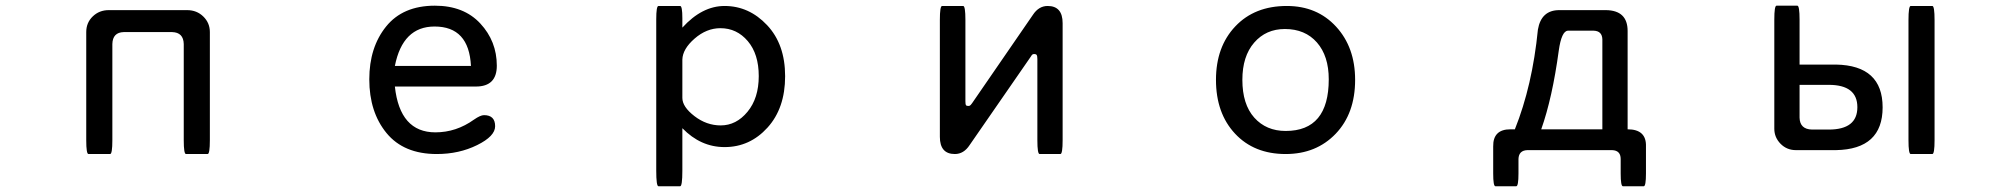

<svg xmlns="http://www.w3.org/2000/svg" viewBox="-20 -520 7040 675"><path d="M626 -365.2Q625 -406.2 585 -407.2H415Q376 -406.2 375 -365.2V-27.3Q375 21.5 367.2 21.5Q367.2 21.5 291 21.5Q283.2 21.5 283.2 -27.3V-407.2Q283.2 -440.4 306.2 -462.4Q329.1 -484.4 362.3 -484.4H637.7Q671.9 -484.4 694.8 -461.9Q717.8 -439.5 717.8 -407.2V-27.3Q717.8 21.5 710 21.5H633.8Q626 21.5 626 -27.3V-365.2Z M1368.2 -215.8Q1385.7 -54.7 1510.7 -54.7Q1584 -54.7 1646.5 -99.6Q1668.9 -115.2 1681.6 -115.2Q1720.7 -115.2 1720.7 -76.2Q1720.7 -41 1657.2 -9.8Q1593.8 21.5 1515.6 21.5Q1399.4 21.5 1338.9 -52.2Q1278.3 -126 1278.3 -241.2Q1278.3 -353.5 1337.4 -426.8Q1396.5 -500 1508.8 -500Q1610.4 -500 1668.5 -437.5Q1726.6 -375 1726.6 -289.1Q1726.6 -215.8 1653.3 -215.8H1368.2ZM1368.2 -288.1H1635.7Q1628.9 -426.8 1507.8 -426.8Q1395.5 -426.8 1368.2 -288.1Z M2378.9 -422.9Q2448.2 -499 2527.3 -499Q2613.3 -499 2676.8 -431.6Q2740.2 -364.3 2740.2 -252Q2740.2 -139.6 2678.2 -71.3Q2616.2 -2.9 2527.3 -2.9Q2443.4 -2.9 2378.9 -69.3V80.1Q2378.9 134.8 2371.1 134.8Q2371.1 134.8 2294.9 134.8Q2287.1 134.8 2287.1 80.1V-452.1Q2287.1 -499 2294.9 -499H2371.1Q2378.9 -499 2378.9 -456.1V-422.9ZM2378.9 -175.8Q2378.9 -144.5 2421.4 -111.8Q2463.9 -79.1 2513.7 -79.1Q2568.4 -79.1 2607.9 -127Q2647.5 -174.8 2647.5 -252.4Q2647.5 -330.1 2608.9 -375.5Q2570.3 -420.9 2512.7 -420.9Q2463.9 -420.9 2421.9 -384.3Q2379.9 -347.7 2378.9 -310.5V-175.8Z M3627 -312.5Q3627 -323.2 3624.5 -326.7Q3622.1 -330.1 3616.2 -330.1Q3612.3 -330.1 3609.9 -328.6Q3607.4 -327.1 3603.5 -320.3L3388.7 -9.8Q3368.2 21.5 3336.9 21.5Q3284.2 21.5 3284.2 -39.1V-450.2Q3284.2 -499 3292 -499H3366.2Q3374 -499 3374 -450.2V-164.1Q3374 -153.3 3376 -150.4Q3377.9 -147.5 3383.8 -147.5Q3387.7 -147.5 3390.1 -148.9Q3392.6 -150.4 3397.5 -157.2L3611.3 -467.8Q3631.8 -499 3663.1 -499Q3715.8 -499 3715.8 -438.5V-27.3Q3715.8 21.5 3708 21.5H3634.8Q3627 21.5 3627 -27.3V-312.5Z M4503.9 -499Q4610.4 -499 4677.2 -426.3Q4744.1 -353.5 4744.1 -239.3Q4744.1 -121.1 4675.8 -49.8Q4607.4 21.5 4500 21.5Q4388.7 21.5 4321.8 -50.3Q4254.9 -122.1 4254.9 -239.3Q4254.9 -355.5 4322.8 -427.2Q4390.6 -499 4503.9 -499ZM4497.1 -418Q4430.7 -418 4389.2 -370.1Q4347.7 -322.3 4347.7 -239.3Q4347.7 -153.3 4389.6 -106.4Q4431.6 -59.6 4500 -59.6Q4651.4 -59.6 4651.4 -241.2Q4651.4 -323.2 4609.9 -370.6Q4568.4 -418 4497.1 -418Z M5305.7 -65.4Q5367.2 -218.8 5386.7 -416Q5398.4 -484.4 5461.9 -484.4H5626Q5702.1 -483.4 5702.1 -411.1V-65.4Q5768.6 -65.4 5766.6 -4.9V89.8Q5766.6 134.8 5758.8 134.8H5685.5Q5677.7 134.8 5677.7 89.8V39.1Q5677.7 8.8 5647.5 7.8H5349.6Q5319.3 8.8 5318.4 39.1V89.8Q5318.4 134.8 5310.5 134.8H5237.3Q5229.5 134.8 5229.5 89.8V-4.9Q5228.5 -65.4 5290 -65.4H5305.7ZM5613.3 -65.4V-381.8Q5612.3 -411.1 5583 -412.1H5492.2Q5469.7 -411.1 5460 -341.8Q5437.5 -175.8 5398.4 -65.4H5613.3Z M6689.5 -449.2Q6689.5 -499 6697.3 -499Q6697.3 -499 6773.4 -499Q6781.2 -499 6781.2 -449.2V-27.3Q6781.2 21.5 6773.4 21.5H6697.3Q6689.5 21.5 6689.5 -27.3V-449.2ZM6306.6 -293H6434.6Q6598.6 -290 6598.6 -142.6Q6598.6 4.9 6434.6 7.8H6293.9Q6261.7 7.8 6239.7 -14.6Q6217.8 -37.1 6217.8 -67.4V-451.2Q6217.8 -500 6225.6 -500H6298.8Q6306.6 -500 6306.6 -451.2V-293ZM6306.6 -221.7V-106.4Q6307.6 -65.4 6350.6 -64.5H6409.2Q6509.8 -64.5 6509.8 -143.1Q6509.8 -221.7 6409.2 -221.7H6306.6Z"/></svg>

Font: YuPearl-Regular
Style: Regular
Weight: 400
Designer: Max Yao
Foundry: Max-Everyday
Version: Version 1.011; ttfautohint (v1.8.3)